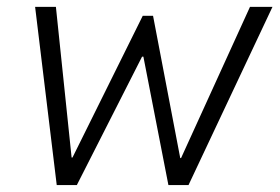

<svg xmlns="http://www.w3.org/2000/svg" viewBox="-20 -535 808 555"><path d="M81.5 -515.1H141.6L187 -79.6H189.5L392.6 -489.3H422.4L501 -78.1H503.4L702.6 -515.1H767.6L524.9 0H466.8L394.5 -371.1H390.6L202.1 0H144Z"/></svg>

Font: Reddit Sans Vanilla Light
Style: Italic
Weight: 300
Italic angle: -11.25°
Designer: Stephen Hutchings
Version: Version 1.013